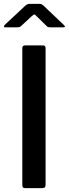

<svg xmlns="http://www.w3.org/2000/svg" viewBox="-28 -978 357 998"><path d="M196 -742Q209 -742 209 -727V-19Q209 -8 204.5 -4Q200 0 188 0H106Q95 0 91.5 -3.5Q88 -7 88 -16V-727Q88 -742 102 -742ZM214 -843 162 -894Q154 -903 150.5 -903Q147 -903 137 -894L82 -843Q76 -838 72.5 -837Q69 -836 62 -836H0Q-7 -836 -7.5 -839.5Q-8 -843 -3 -849L102 -947Q107 -952 113 -955Q119 -958 129 -958H178Q186 -958 190.5 -954.5Q195 -951 199 -948L303 -849Q317 -836 301 -836H234Q228 -836 223 -837Q218 -838 214 -843Z"/></svg>

Font: Libre Franklin Thin Medium
Style: Regular
Weight: 500
Version: Version 3.000